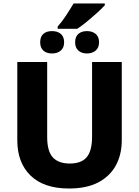

<svg xmlns="http://www.w3.org/2000/svg" viewBox="-20 -1069 796 1099"><path d="M310 -917Q335 -945 358 -980Q381 -1015 401 -1049H580V-1039Q561 -1018 533 -993Q505 -968 476 -944Q447 -920 422 -904H310ZM278 -763Q246 -763 228 -779.5Q210 -796 210 -827Q210 -859 228 -875Q246 -891 278 -891Q309 -891 328 -875Q347 -859 347 -827Q347 -796 328 -779.5Q309 -763 278 -763ZM478 -763Q447 -763 428.5 -779.5Q410 -796 410 -827Q410 -859 428.5 -875Q447 -891 478 -891Q508 -891 527.5 -875Q547 -859 547 -827Q547 -796 527.5 -779.5Q508 -763 478 -763ZM677 -267Q677 -185 643.5 -123Q610 -61 543.5 -25.5Q477 10 375 10Q231 10 155 -64Q79 -138 79 -266V-714H250V-285Q250 -203 282.5 -168Q315 -133 379 -133Q446 -133 476.5 -169.5Q507 -206 507 -286V-714H677Z"/></svg>

Font: Noto Sans ExtraBold
Style: Regular
Weight: 800
Designer: Monotype Design Team
Foundry: Monotype Imaging Inc.
Version: Version 2.007